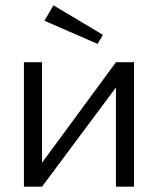

<svg xmlns="http://www.w3.org/2000/svg" viewBox="-20 -702 594 722"><path d="M367 -571 347 -537 147 -624 181 -682ZM416 -468H484V0H416V-373L138 0H70V-468H138V-90Z"/></svg>

Font: Didact Gothic
Style: Regular
Weight: 400
Designer: Daniel Johnson
Foundry: Daniel Johnson
Version: Version 2.101;PS 002.101;hotconv 1.0.88;makeotf.lib2.5.64775